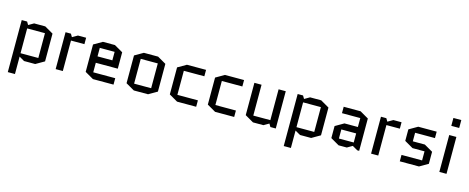

<svg xmlns="http://www.w3.org/2000/svg" viewBox="-42 -1522 6135 2513"><g transform="rotate(15 3025.5 -265.0)"><path d="M399 5H248L177 -36V200H80V-505H153L177 -464L248 -505H399L515 -438V-62ZM177 -418V-82H418V-418Z M954 -413H772V0H675V-500H748L772 -459L843 -500H954Z M1459 -87V0H1180L1064 -67V-438L1180 -505H1343L1459 -438V-216H1161V-87ZM1161 -418V-303H1362V-418Z M2044 -62 1928 5H1735L1619 -62V-438L1735 -505H1928L2044 -438ZM1716 -418V-82H1947V-418Z M2301 -413V-87H2579V0H2320L2204 -67V-433L2320 -500H2579V-413Z M2816 -413V-87H3094V0H2835L2719 -67V-433L2835 -500H3094V-413Z M3234 -62V-500H3331V-82H3562V-500H3659V5H3586L3562 -36L3491 5H3350Z M4138 5H3987L3916 -36V200H3819V-505H3892L3916 -464L3987 -505H4138L4254 -438V-62ZM3916 -418V-82H4157V-418Z M4491 -205V-82H4692V-205ZM4510 5 4394 -62V-225L4510 -292H4692V-413H4444V-500H4673L4789 -433V5H4763L4692 -36L4621 5Z M5228 -413H5046V0H4949V-500H5022L5046 -459L5117 -500H5228Z M5714 -230V-67L5598 0H5338V-87H5617V-210H5454L5338 -277V-433L5454 -500H5704V-413H5435V-297H5598Z M5971 -500V0H5874V-500ZM5869 -623V-730H5976V-623Z"/></g></svg>

Font: Quantico
Style: Regular
Weight: 400
Designer: Matt Desmond
Foundry: MADtype
Version: Version 2.002